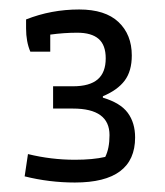

<svg xmlns="http://www.w3.org/2000/svg" viewBox="-20 -715 347 405"><path d="M32 -343 39 -390Q88 -378 138 -378Q176 -378 202 -384Q211 -402 211 -430Q211 -486 134 -486H92V-533H134Q169 -533 186 -547.5Q203 -562 203 -592Q203 -620 188 -633Q173 -646 143 -646Q115 -646 86 -642V-606H44Q35 -627 35 -655V-674Q88 -695 147 -695Q202 -695 230 -668.5Q258 -642 258 -598Q258 -565 243 -545Q228 -525 197 -512V-509Q234 -498 249.5 -477Q265 -456 265 -425Q265 -330 138 -330Q84 -330 32 -343Z"/></svg>

Font: Athiti
Style: Regular
Weight: 400
Designer: CadsonDemak Team
Foundry: CadsonDemak
Version: Version 1.033